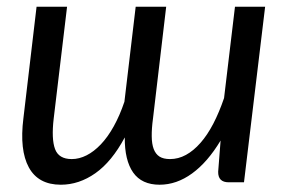

<svg xmlns="http://www.w3.org/2000/svg" viewBox="-20 -526 827 554"><path d="M745 -506.5 684 0H640Q609 0 609.5 -30.5L616.5 -120.5Q579 -58 534.2 -25.5Q489.5 7 440.5 7Q389 7 364.2 -28.2Q339.5 -63.5 340 -129.5Q302.5 -59.5 255.2 -26.2Q208 7 155.5 7Q90.5 7 63.2 -43Q36 -93 47.5 -184.5L85.5 -506.5H173.5L135 -184.5Q128 -125 138.8 -96Q149.5 -67 187 -67Q208.5 -67 229.8 -77.8Q251 -88.5 271 -109.5Q291 -130.5 308.2 -161.5Q325.5 -192.5 339 -232.5L371.5 -506.5H459.5L421.5 -184.5Q417.5 -155 417.8 -132.8Q418 -110.5 423.5 -96Q429 -81.5 440.2 -74.2Q451.5 -67 470.5 -67Q494.5 -67 516.5 -79Q538.5 -91 558.5 -113.8Q578.5 -136.5 595.5 -169.2Q612.5 -202 626.5 -243L658 -506.5Z"/></svg>

Font: Lato 2
Style: Italic
Weight: 400
Italic angle: -7°
Designer: Lukasz Dziedzic with Adam Twardoch and Botio Nikoltchev
Foundry: tyPoland Lukasz Dziedzic
Version: Version 2.015; 2015-08-06; http://www.latofonts.com/